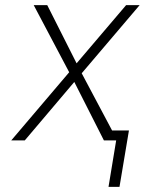

<svg xmlns="http://www.w3.org/2000/svg" viewBox="-20 -550 616 752"><path d="M448 182 485 -39H419L300 -263L527 -530H474L280 -302L165 -530H112L251 -267L24 0H77L271 -229L387 0H435L405 182Z"/></svg>

Font: Iosevka Sparkle Extralight
Style: Italic
Weight: 200
Italic angle: -9°
Designer: Belleve Invis
Foundry: Belleve Invis
Version: Version 4.5.0; ttfautohint (v1.8.3)